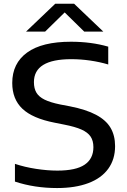

<svg xmlns="http://www.w3.org/2000/svg" viewBox="-20 -966 660 996"><path d="M57.5 -24V-116Q108.5 -99 167.2 -90Q226 -81 277.5 -81Q374 -81 419.2 -111.8Q464.5 -142.5 464.5 -202.5Q464.5 -236 449.8 -257.8Q435 -279.5 402.5 -294Q370 -308.5 313.5 -319.5L263.5 -329.5Q148.5 -352 96 -402Q43.5 -452 43.5 -535.5Q43.5 -637.5 120.8 -693.5Q198 -749.5 348 -749.5Q453 -749.5 541.5 -724V-631.5Q498 -644.5 448.5 -651.8Q399 -659 349.5 -659Q156 -659 156 -540Q156 -507 169 -485.2Q182 -463.5 211.5 -449Q241 -434.5 292.5 -424L342.5 -414.5Q426.5 -398 478.2 -370.5Q530 -343 553.5 -303Q577 -263 577 -208Q577 -139.5 541.5 -90.5Q506 -41.5 438.2 -16Q370.5 9.5 276 9.5Q159 9.5 57.5 -24ZM516 -802H417L315.5 -901.5L214 -802H115L266.5 -946.5H364.5Z"/></svg>

Font: Encode Sans Expanded Medium
Style: Regular
Weight: 500
Width: 7
Designer: Multiple Designers
Foundry: Impallari Type
Version: Version 2.000